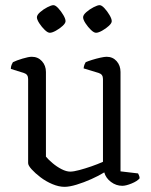

<svg xmlns="http://www.w3.org/2000/svg" viewBox="-20 -720 585 744"><path d="M230 4Q208 4 183 -6.5Q158 -17 137 -33Q116 -49 102.5 -64Q89 -79 89 -88V-414Q89 -432 73 -437L22 -453Q22 -462 25 -469Q28 -476 30 -479Q44 -486 67.5 -493Q91 -500 103 -500Q127 -500 142.5 -483Q158 -466 158 -441V-113Q167 -102 183.5 -88Q200 -74 218.5 -64.5Q237 -55 252 -55Q265 -55 287.5 -61Q310 -67 334.5 -75.5Q359 -84 379 -93V-414Q379 -432 363 -437L304 -455Q305 -464 307.5 -470Q310 -476 312 -479Q321 -483 337 -488Q353 -493 369 -496.5Q385 -500 393 -500Q417 -500 432 -483Q447 -466 447 -441V-56L515 -48Q516 -46 518.5 -40.5Q521 -35 521 -29Q512 -18 490 -9Q468 0 454 0Q430 0 410 -15Q390 -30 384 -52Q363 -39 334 -26Q305 -13 277 -4.5Q249 4 230 4ZM352 -593Q344 -593 332.5 -604Q321 -615 311.5 -629.5Q302 -644 302 -653Q302 -662 314.5 -673Q327 -684 342.5 -692Q358 -700 366 -700Q374 -700 385 -688Q396 -676 404.5 -661.5Q413 -647 413 -638Q413 -630 401.5 -619.5Q390 -609 375.5 -601Q361 -593 352 -593ZM173 -593Q165 -593 153.5 -604Q142 -615 132.5 -629.5Q123 -644 123 -653Q123 -662 135.5 -673Q148 -684 163.5 -692Q179 -700 187 -700Q195 -700 206 -688Q217 -676 225.5 -661.5Q234 -647 234 -638Q234 -630 222.5 -619.5Q211 -609 196.5 -601Q182 -593 173 -593Z"/></svg>

Font: Texturina 72pt Light
Style: Regular
Weight: 300
Designer: Guillermo Torres Carreño
Foundry: Omnibus-Type
Version: Version 1.002; ttfautohint (v1.8.3)